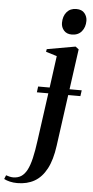

<svg xmlns="http://www.w3.org/2000/svg" viewBox="-190 -754 505 1044"><g transform="rotate(5 62.0 -232.5)"><path d="M-54.5 253.5Q-76 253.5 -95 249Q-114 244.5 -127 237.5L-118.5 216.5Q-110 219.5 -99.5 222Q-89 224.5 -79.5 224.5Q-54 224.5 -35.8 212.8Q-17.5 201 -4.2 176Q9 151 18.5 110.5Q28 70 35.5 13L71.5 -247.5H9L13 -279.5H76L99.5 -453L39.5 -471.5L42 -486L197 -513.5L215 -500L184.5 -279.5H251L246.5 -247.5H180L141.5 32.5Q131 110.5 105 159.2Q79 208 39 230.8Q-1 253.5 -54.5 253.5ZM170 -577Q142.5 -577 127.2 -594.5Q112 -612 112 -635.5Q112 -672 131.2 -694.8Q150.5 -717.5 183.5 -717.5Q214 -717.5 228.8 -699.2Q243.5 -681 243.5 -658Q243.5 -623 224.2 -600Q205 -577 170 -577Z"/></g></svg>

Font: Merriweather 144pt Medium
Style: Italic
Weight: 500
Italic angle: -7.8°
Version: Version 2.101